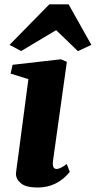

<svg xmlns="http://www.w3.org/2000/svg" viewBox="-20 -835 432 865"><path d="M294.4 -60.5Q236.8 9.8 149.9 9.8Q97.7 9.8 74.7 -8.8Q51.8 -27.3 51.8 -52.7Q51.8 -57.6 54.4 -75Q57.1 -92.3 62.5 -134.3L107.9 -478.5L27.8 -503.4L36.6 -543L254.4 -567.9L281.2 -556.2L218.8 -110.8Q217.8 -103.5 217.8 -97.7Q217.8 -73.7 235.8 -73.7Q250.5 -73.7 280.8 -96.2ZM22.9 -632.8 202.1 -815.4H289.1L391.6 -632.8L331.1 -604.5L232.9 -699.2L75.2 -605Z"/></svg>

Font: Merriweather
Style: Heavy Italic
Weight: 900
Italic angle: -7°
Designer: Eben Sorkin
Foundry: Eben Sorkin
Version: Version 1.001